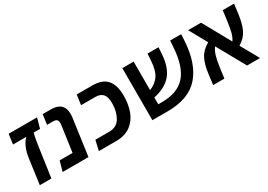

<svg xmlns="http://www.w3.org/2000/svg" viewBox="0 -1187 2526 1808"><g transform="rotate(-30 1263.5 -283.0)"><path d="M341 -458H272Q256 -401 242 -294L200 0H74L111 -269Q120 -335 140 -380.5Q160 -426 191 -458H47L62 -566H371Z M661 -436Q661 -416 658 -393L603 0H322L353 -109H493L532 -386Q534 -404 534 -411Q534 -436 521.5 -447Q509 -458 481 -458H417L432 -566H521Q661 -566 661 -436Z M741 -109H890Q974 -109 1012 -174Q1050 -239 1050 -329Q1050 -398 1023 -428Q996 -458 942 -458H787L802 -566H975Q1079 -566 1129.5 -508.5Q1180 -451 1180 -335Q1180 -242 1152 -166.5Q1124 -91 1062 -45.5Q1000 0 905 0H716Z M1938 -566 1934 -496Q1920 -256 1807.5 -128Q1695 0 1463 0H1298V-566H1421V-256Q1488 -283 1524 -334.5Q1560 -386 1567 -489L1572 -566H1692L1686 -484Q1676 -352 1612.5 -277.5Q1549 -203 1421 -176V-102H1463Q1630 -102 1714.5 -195.5Q1799 -289 1813 -493L1818 -566Z M2359 -197 2469 0H2328L2157 -307Q2133 -275 2119.5 -229.5Q2106 -184 2096 -111L2081 0H1959L1973 -111Q1985 -209 2016 -270Q2047 -331 2120 -373L2013 -566H2154L2321 -265Q2343 -296 2354.5 -340.5Q2366 -385 2376 -460L2390 -566H2513L2499 -459Q2486 -362 2457 -300.5Q2428 -239 2359 -197Z"/></g></svg>

Font: FiraGO Medium
Style: Italic
Weight: 500
Italic angle: -8°
Designer: bBox Type GmbH
Foundry: bBox Type GmbH
Version: Version 1.001